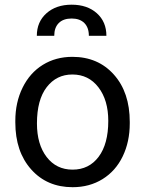

<svg xmlns="http://www.w3.org/2000/svg" viewBox="-20 -777 610 807"><path d="M44.4 0ZM44.4 -269Q44.4 -346.7 75 -408.7Q105.5 -470.7 159.9 -504.4Q214.4 -538.1 284.2 -538.1Q392.1 -538.1 458.7 -463.4Q525.4 -388.7 525.4 -264.6V-258.3Q525.4 -181.2 495.8 -119.9Q466.3 -58.6 411.4 -24.4Q356.4 9.8 285.2 9.8Q177.7 9.8 111.1 -64.9Q44.4 -139.6 44.4 -262.7ZM135.3 -258.3Q135.3 -170.4 176 -117.2Q216.8 -64 285.2 -64Q354 -64 394.5 -117.9Q435.1 -171.9 435.1 -269Q435.1 -356 393.8 -409.9Q352.5 -463.9 284.2 -463.9Q217.3 -463.9 176.3 -410.6Q135.3 -357.4 135.3 -258.3ZM353.5 -626.5Q353.5 -661.1 334.5 -680.2Q315.4 -699.2 281.2 -699.2Q246.1 -699.2 227.1 -680.2Q208 -661.1 208 -626.5H134.8Q134.8 -685.1 175.3 -721.2Q215.8 -757.3 281.2 -757.3Q346.7 -757.3 387 -721.4Q427.2 -685.5 427.2 -626.5Z"/></svg>

Font: Roboto
Style: Regular
Weight: 400
Designer: Google
Version: Version 2.134; 2016; ttfautohint (v1.6)